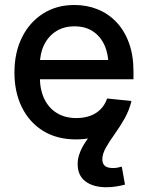

<svg xmlns="http://www.w3.org/2000/svg" viewBox="-20 -559 603 786"><path d="M291.5 11.7Q212.9 11.7 156.5 -23.2Q100.1 -58.1 69.6 -119.9Q39.1 -181.6 39.1 -262.2Q39.1 -343.3 69.8 -405.5Q100.6 -467.8 156 -503.2Q211.4 -538.6 284.2 -538.6Q335.4 -538.6 379.4 -521Q423.3 -503.4 456.3 -468.8Q489.3 -434.1 507.8 -383.5Q526.4 -333 526.4 -267.1V-234.4H91.3V-313.5H471.7L424.3 -288.6Q424.3 -337.4 407.7 -374Q391.1 -410.6 360.1 -430.9Q329.1 -451.2 284.7 -451.2Q241.2 -451.2 209.5 -430.9Q177.7 -410.6 160.4 -375Q143.1 -339.4 143.1 -293.5V-244.6Q143.1 -192.9 161.1 -154.8Q179.2 -116.7 212.9 -96.2Q246.6 -75.7 292.5 -75.7Q324.7 -75.7 350.1 -85.2Q375.5 -94.7 392.8 -112.8Q410.2 -130.9 418.5 -155.8L518.1 -145.5Q507.3 -98.6 475.8 -63.5Q444.3 -28.3 397 -8.3Q349.6 11.7 291.5 11.7ZM415.5 207.5Q361.3 207.5 329.6 183.3Q297.9 159.2 297.9 112.8Q297.9 94.7 303 77.6Q308.1 60.5 316.7 44.4Q325.2 28.3 336.7 12.5Q348.1 -3.4 361.3 -19.5L518.1 -145.5Q508.8 -106.4 489.5 -72.8Q470.2 -39.1 449.2 -9.8Q428.2 19.5 413.6 45.2Q398.9 70.8 398.9 93.8Q398.9 110.4 408.9 119.6Q418.9 128.9 442.9 128.9Q452.6 128.9 461.7 127.2Q470.7 125.5 478.5 123L491.7 196.8Q476.6 200.7 457 204.1Q437.5 207.5 415.5 207.5Z"/></svg>

Font: Inter 24pt Medium
Style: Regular
Weight: 500
Designer: Rasmus Andersson
Foundry: rsms
Version: Version 4.001;git-66647c0bb